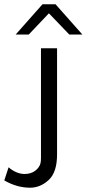

<svg xmlns="http://www.w3.org/2000/svg" viewBox="-81 -670 404 895"><path d="M-8 -509 117 -650H178L303 -509H242L147 -608L53 -509ZM-61 171 -41 110Q-4 141 34 141Q63 141 83 126Q103 111 108 90Q110 82 110 65V-445H185V50Q185 133 146 169Q107 205 59 205Q-2 205 -61 171Z"/></svg>

Font: CMU Sans Serif
Style: Medium
Weight: 500
Version: Version 0.7.0